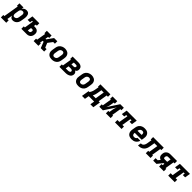

<svg xmlns="http://www.w3.org/2000/svg" viewBox="820 -3230 6124 6124"><g transform="rotate(45 3882.5 -168.0)"><path d="M-35 205V95H13L98 -420H65V-530H250L238 -458Q251 -476 268 -492Q285 -508 305 -518.5Q325 -529 346.5 -533.5Q368 -538 390 -538Q417 -538 442.5 -529Q468 -520 484.5 -500.5Q501 -481 509.5 -456.5Q518 -432 521 -405.5Q524 -379 522 -351Q520 -323 516 -296L497 -186Q493 -161 486 -137Q479 -113 466 -90.5Q453 -68 434.5 -49Q416 -30 393.5 -17Q371 -4 346.5 2Q322 8 297 8Q274 8 253 2Q232 -4 216.5 -17.5Q201 -31 191.5 -50Q182 -69 177 -90Q177 -90 177 -90Q177 -90 177 -90L146 95H206V205ZM260 -102Q279 -102 298.5 -109.5Q318 -117 333 -131.5Q348 -146 356 -165Q364 -184 367 -204L385 -314Q388 -327 388.5 -341Q389 -355 387 -367.5Q385 -380 380 -392Q375 -404 365.5 -412.5Q356 -421 343.5 -424.5Q331 -428 317 -428Q300 -428 282.5 -422.5Q265 -417 251 -404.5Q237 -392 229 -375Q221 -358 218 -341L200 -231Q198 -217 196.5 -202.5Q195 -188 196 -174.5Q197 -161 200.5 -147.5Q204 -134 212 -123.5Q220 -113 232.5 -107.5Q245 -102 260 -102Z M683 0V-110H731L782 -420H745L732 -343H622L653 -530H963V-420H915L903 -347H951Q976 -347 1001 -342Q1026 -337 1046.5 -325.5Q1067 -314 1082 -295.5Q1097 -277 1104.5 -254Q1112 -231 1112 -205.5Q1112 -180 1108 -155Q1105 -134 1098 -113Q1091 -92 1078 -73Q1065 -54 1047 -39.5Q1029 -25 1008 -16Q987 -7 965.5 -3.5Q944 0 923 0ZM923 -110Q934 -110 944.5 -115.5Q955 -121 962 -130Q969 -139 972.5 -150Q976 -161 978 -172Q980 -182 980 -192.5Q980 -203 978 -212.5Q976 -222 968.5 -229Q961 -236 951 -236H885L864 -110Z M1237 0V-110H1284L1336 -420H1303V-530H1517V-420H1469L1452 -320H1480L1630 -530H1776V-420H1700L1584 -265L1649 -110H1710V0H1557L1476 -210H1434L1418 -110H1451V0Z M2056 8Q2024 8 1993 2Q1962 -4 1936 -19Q1910 -34 1891.5 -57.5Q1873 -81 1863.5 -110Q1854 -139 1854 -170.5Q1854 -202 1860 -234L1878 -344Q1882 -372 1892 -398.5Q1902 -425 1919.5 -448.5Q1937 -472 1960.5 -490Q1984 -508 2011 -519Q2038 -530 2065 -535.5Q2092 -541 2120 -541Q2152 -541 2182.5 -533.5Q2213 -526 2239 -511.5Q2265 -497 2283.5 -473Q2302 -449 2311.5 -420.5Q2321 -392 2321 -360Q2321 -328 2316 -296L2297 -186Q2293 -159 2283 -132Q2273 -105 2256 -81.5Q2239 -58 2215.5 -40Q2192 -22 2165 -11Q2138 0 2110.5 4Q2083 8 2056 8ZM2058 -102Q2078 -102 2098 -109Q2118 -116 2133 -131Q2148 -146 2156 -165Q2164 -184 2167 -204L2185 -314Q2189 -334 2188.5 -354.5Q2188 -375 2179.5 -392.5Q2171 -410 2153.5 -419Q2136 -428 2115 -428Q2095 -428 2076 -420.5Q2057 -413 2042 -398.5Q2027 -384 2019 -365Q2011 -346 2008 -326L1990 -216Q1988 -203 1987 -189Q1986 -175 1988 -162.5Q1990 -150 1995.5 -138Q2001 -126 2010 -117.5Q2019 -109 2032 -105.5Q2045 -102 2058 -102Z M2399 0V-110H2447L2498 -420H2465V-530H2725Q2750 -530 2775 -526.5Q2800 -523 2822 -514Q2844 -505 2862 -490Q2880 -475 2891 -454Q2902 -433 2905 -408Q2908 -383 2904 -358Q2902 -345 2897 -331Q2892 -317 2883 -305.5Q2874 -294 2861.5 -285.5Q2849 -277 2836 -270Q2853 -261 2866.5 -248Q2880 -235 2889 -218.5Q2898 -202 2899.5 -181.5Q2901 -161 2898 -141Q2894 -118 2882.5 -95Q2871 -72 2851.5 -55Q2832 -38 2809 -27.5Q2786 -17 2762 -10.5Q2738 -4 2714 -2Q2690 0 2666 0ZM2707 -327Q2718 -327 2729 -329Q2740 -331 2750.5 -336.5Q2761 -342 2767.5 -352Q2774 -362 2776 -373Q2778 -384 2775 -394Q2772 -404 2764.5 -410.5Q2757 -417 2746.5 -419.5Q2736 -422 2725 -422H2629L2613 -327ZM2577 -108H2666Q2676 -108 2686.5 -108.5Q2697 -109 2707 -111Q2717 -113 2727.5 -116.5Q2738 -120 2747.5 -126Q2757 -132 2763 -141Q2769 -150 2771 -160Q2773 -175 2766 -188.5Q2759 -202 2746 -208.5Q2733 -215 2718 -217.5Q2703 -220 2687 -220H2595Z M3256 8Q3224 8 3193 2Q3162 -4 3136 -19Q3110 -34 3091.5 -57.5Q3073 -81 3063.5 -110Q3054 -139 3054 -170.5Q3054 -202 3060 -234L3078 -344Q3082 -372 3092 -398.5Q3102 -425 3119.5 -448.5Q3137 -472 3160.5 -490Q3184 -508 3211 -519Q3238 -530 3265 -535.5Q3292 -541 3320 -541Q3352 -541 3382.5 -533.5Q3413 -526 3439 -511.5Q3465 -497 3483.5 -473Q3502 -449 3511.5 -420.5Q3521 -392 3521 -360Q3521 -328 3516 -296L3497 -186Q3493 -159 3483 -132Q3473 -105 3456 -81.5Q3439 -58 3415.5 -40Q3392 -22 3365 -11Q3338 0 3310.5 4Q3283 8 3256 8ZM3258 -102Q3278 -102 3298 -109Q3318 -116 3333 -131Q3348 -146 3356 -165Q3364 -184 3367 -204L3385 -314Q3389 -334 3388.5 -354.5Q3388 -375 3379.5 -392.5Q3371 -410 3353.5 -419Q3336 -428 3315 -428Q3295 -428 3276 -420.5Q3257 -413 3242 -398.5Q3227 -384 3219 -365Q3211 -346 3208 -326L3190 -216Q3188 -203 3187 -189Q3186 -175 3188 -162.5Q3190 -150 3195.5 -138Q3201 -126 3210 -117.5Q3219 -109 3232 -105.5Q3245 -102 3258 -102Z M3564 146 3606 -110H3647Q3664 -135 3678 -162.5Q3692 -190 3701 -217.5Q3710 -245 3715.5 -274Q3721 -303 3726 -331L3741 -420H3718V-530H4170V-420H4111L4060 -110H4117L4075 146H3942L3966 0H3721L3697 146ZM3927 -110 3978 -420H3874L3856 -313Q3852 -287 3847 -261Q3842 -235 3835 -209.5Q3828 -184 3818.5 -159Q3809 -134 3796 -110Z M4199 0V-110H4247L4298 -420H4265V-530H4479V-420H4431L4415 -318Q4411 -296 4406.5 -274.5Q4402 -253 4395.5 -231.5Q4389 -210 4380.5 -189Q4372 -168 4364 -147L4614 -530H4776V-420H4728L4677 -110H4710V0H4496V-110H4544L4561 -212Q4564 -234 4569 -255.5Q4574 -277 4580 -298.5Q4586 -320 4594.5 -341Q4603 -362 4612 -383L4361 0Z M4907 0V-110H4995L5047 -420H4993L4980 -343H4873L4904 -530H5358L5327 -343H5221L5233 -420H5180L5129 -110H5202V0Z M5661 8Q5637 8 5613 5Q5589 2 5567 -5.5Q5545 -13 5526.5 -25.5Q5508 -38 5493.5 -55.5Q5479 -73 5470 -94Q5461 -115 5457 -138.5Q5453 -162 5454.5 -186Q5456 -210 5460 -234L5478 -344Q5482 -371 5492 -398Q5502 -425 5519 -448.5Q5536 -472 5560 -490Q5584 -508 5610.5 -519Q5637 -530 5664.5 -534Q5692 -538 5719 -538Q5751 -538 5782 -532Q5813 -526 5839 -511Q5865 -496 5883.5 -472.5Q5902 -449 5911.5 -420Q5921 -391 5921 -359.5Q5921 -328 5916 -296L5902 -211H5586Q5583 -191 5584.5 -170.5Q5586 -150 5595.5 -133.5Q5605 -117 5623 -108.5Q5641 -100 5661 -100Q5676 -100 5691.5 -102.5Q5707 -105 5721 -112Q5735 -119 5746.5 -131.5Q5758 -144 5762 -159H5891Q5882 -122 5860 -89Q5838 -56 5805.5 -33Q5773 -10 5735.5 -1Q5698 8 5661 8ZM5604 -319H5789Q5792 -339 5791 -359Q5790 -379 5781 -396Q5772 -413 5754.5 -421.5Q5737 -430 5717 -430Q5697 -430 5676.5 -423Q5656 -416 5640.5 -401Q5625 -386 5616.5 -366.5Q5608 -347 5605 -326Z M5944 0 5962 -110Q5982 -110 6003 -114.5Q6024 -119 6041.5 -132.5Q6059 -146 6070.5 -164.5Q6082 -183 6089.5 -202.5Q6097 -222 6101 -242.5Q6105 -263 6108 -283L6130 -420H6097V-530H6576V-420H6528L6477 -110H6510V0H6296V-110H6344L6395 -420H6264L6238 -265Q6234 -238 6228.5 -212Q6223 -186 6212.5 -159Q6202 -132 6187 -108Q6172 -84 6151 -64.5Q6130 -45 6104 -31Q6078 -17 6051.5 -10Q6025 -3 5998 -1.5Q5971 0 5944 0Z M6629 0V-110H6721L6782 -185Q6753 -194 6730 -212Q6707 -230 6694.5 -255.5Q6682 -281 6680 -312Q6678 -343 6683 -374Q6686 -396 6693.5 -417.5Q6701 -439 6715 -458Q6729 -477 6748.5 -491.5Q6768 -506 6789.5 -514.5Q6811 -523 6833 -526.5Q6855 -530 6877 -530H7176V-420H7128L7077 -110H7110V0H6896V-110H6944L6955 -178H6920L6777 0ZM6848 -288H6973L6995 -420H6877Q6865 -420 6853 -415.5Q6841 -411 6832.5 -401.5Q6824 -392 6819.5 -380.5Q6815 -369 6813 -357Q6811 -345 6811 -333.5Q6811 -322 6814.5 -311.5Q6818 -301 6827 -294.5Q6836 -288 6848 -288Z M7307 0V-110H7395L7447 -420H7393L7380 -343H7273L7304 -530H7758L7727 -343H7621L7633 -420H7580L7529 -110H7602V0Z"/></g></svg>

Font: Iosevka Curly Slab XBdExObl
Style: Regular
Weight: 800
Width: 7
Italic angle: -9°
Monospace: yes
Designer: Belleve Invis
Foundry: Belleve Invis
Version: Version 11.1.0; ttfautohint (v1.8.3)